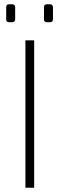

<svg xmlns="http://www.w3.org/2000/svg" viewBox="-20 -879 279 899"><path d="M37 -859H22C13 -859 9 -854 9 -845V-789C9 -780 13 -775 22 -775H37C46 -775 51 -780 51 -789V-845C51 -854 46 -859 37 -859ZM214 -859H199C190 -859 186 -854 186 -845V-789C186 -780 190 -775 199 -775H214C223 -775 228 -780 228 -789V-845C228 -854 223 -859 214 -859ZM140 -690H99V0H140Z"/></svg>

Font: Exo 2 Extra Light
Style: Regular
Weight: 250
Designer: Natanael Gama
Version: Version 1.001;PS 001.001;hotconv 1.0.88;makeotf.lib2.5.64775